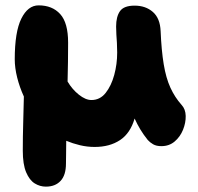

<svg xmlns="http://www.w3.org/2000/svg" viewBox="-20 -538 740 716"><path d="M151 158Q129 158 109.5 146Q90 134 77.5 104.5Q65 75 65 24Q65 -29 66.5 -79Q68 -129 69 -178Q53 -213 44 -249Q35 -285 35 -317Q35 -419 59.5 -468.5Q84 -518 124 -518Q175 -518 204.5 -485.5Q234 -453 234 -379Q234 -344 233.5 -307.5Q233 -271 232 -234Q249 -205 274 -185Q299 -165 321 -165Q353 -165 374 -191.5Q395 -218 406 -258.5Q417 -299 417 -342Q417 -362 416 -378Q415 -394 414 -408.5Q413 -423 413 -439Q413 -476 427.5 -496.5Q442 -517 482 -517Q523 -517 550 -493.5Q577 -470 579 -422Q582 -350 590.5 -298.5Q599 -247 615.5 -211Q632 -175 657 -147Q672 -131 672.5 -105.5Q673 -80 662.5 -54Q652 -28 631.5 -10.5Q611 7 582 7Q563 7 551 0Q539 -7 531 -16Q515 -36 503.5 -55Q492 -74 482 -96Q466 -41 427.5 -15.5Q389 10 333 10Q305 10 278 3.5Q251 -3 227 -13Q227 12 226.5 33.5Q226 55 226 72Q226 115 206 136.5Q186 158 151 158Z"/></svg>

Font: Shantell Sans Light ExtraBold
Style: Regular
Weight: 800
Version: Version 1.011;[c5ecc13dd]